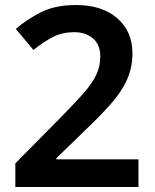

<svg xmlns="http://www.w3.org/2000/svg" viewBox="-20 -744 617 764"><path d="M531 0H41V-94L223 -278Q277 -333 311.5 -372Q346 -411 362.5 -445Q379 -479 379 -519Q379 -567 349.5 -591.5Q320 -616 275 -616Q229 -616 192 -597.5Q155 -579 113 -545L43 -629Q87 -667 143.5 -695.5Q200 -724 283 -724Q386 -724 446.5 -671.5Q507 -619 507 -532Q507 -474 484.5 -425Q462 -376 419 -328Q376 -280 316 -223L204 -114V-110H531Z"/></svg>

Font: Noto Sans Cherokee SemiBold
Style: Regular
Weight: 600
Designer: Monotype Design Team
Foundry: Monotype Imaging Inc.
Version: Version 2.001; ttfautohint (v1.8.4.7-5d5b)